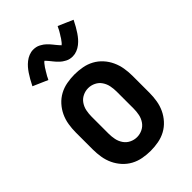

<svg xmlns="http://www.w3.org/2000/svg" viewBox="-227 -853 953 953"><g transform="rotate(-45 250.0 -376.0)"><path d="M250 8Q223 8 195.5 3Q168 -2 144 -15Q120 -28 101.5 -48.5Q83 -69 71.5 -93.5Q60 -118 55.5 -145.5Q51 -173 51 -200V-320Q51 -347 55.5 -374.5Q60 -402 71.5 -426.5Q83 -451 101.5 -471.5Q120 -492 144 -505Q168 -518 195.5 -523Q223 -528 250 -528Q277 -528 304.5 -523Q332 -518 356 -505Q380 -492 398.5 -471.5Q417 -451 428.5 -426Q440 -401 444.5 -374Q449 -347 449 -320V-200Q449 -173 444.5 -145.5Q440 -118 428.5 -93.5Q417 -69 398.5 -48.5Q380 -28 356 -15Q332 -2 304.5 3Q277 8 250 8ZM250 -88Q270 -88 288.5 -97Q307 -106 318.5 -123Q330 -140 334 -160Q338 -180 338 -200V-320Q338 -340 334 -360Q330 -380 318.5 -397Q307 -414 288.5 -423Q270 -432 250 -432Q230 -432 211.5 -423Q193 -414 181.5 -397Q170 -380 166 -360Q162 -340 162 -320V-200Q162 -180 166 -160Q170 -140 181.5 -123Q193 -106 211.5 -97Q230 -88 250 -88ZM308 -597Q302 -597 297.5 -597.5Q293 -598 288.5 -599Q284 -600 279.5 -601.5Q275 -603 270.5 -605.5Q266 -608 262 -610.5Q258 -613 254 -615.5Q250 -618 246.5 -621.5Q243 -625 239 -628.5Q235 -632 232 -635.5Q229 -639 226 -642.5Q223 -646 220.5 -649Q218 -652 214.5 -656.5Q211 -661 207.5 -665Q204 -669 201 -672.5Q198 -676 194 -680L190 -684V-685Q191 -685 191.5 -684.5Q192 -684 193 -684H195Q195 -683 192 -681Q189 -679 185.5 -675Q182 -671 181 -669.5Q180 -668 178.5 -666Q177 -664 175.5 -662Q174 -660 172 -657.5Q170 -655 168.5 -652Q167 -649 165 -646Q163 -643 161 -640Q159 -637 157 -633Q155 -629 152.5 -625.5Q150 -622 148 -618Q146 -614 144 -609.5Q142 -605 139 -600L61 -634Q70 -652 78.5 -667Q87 -682 95.5 -694.5Q104 -707 113 -717.5Q122 -728 134.5 -738Q147 -748 162 -754Q177 -760 192 -760Q198 -760 202.5 -759.5Q207 -759 211.5 -758Q216 -757 220.5 -755.5Q225 -754 229.5 -751.5Q234 -749 238 -746.5Q242 -744 246 -741.5Q250 -739 253.5 -735.5Q257 -732 261 -728.5Q265 -725 268 -721.5Q271 -718 274 -714.5Q277 -711 279.5 -708Q282 -705 285.5 -700.5Q289 -696 292.5 -692Q296 -688 299 -684.5Q302 -681 306 -677L310 -673V-672Q309 -672 308.5 -672.5Q308 -673 307 -673Q306 -673 306 -673L305 -672V-673Q305 -674 308 -676Q311 -678 314.5 -682Q318 -686 319 -687.5Q320 -689 321.5 -691Q323 -693 324.5 -695Q326 -697 328 -699.5Q330 -702 331.5 -705Q333 -708 335 -711Q337 -714 339 -717Q341 -720 343 -723.5Q345 -727 347.5 -731Q350 -735 352 -739Q354 -743 356 -747.5Q358 -752 361 -757L439 -723Q430 -705 421.5 -690Q413 -675 404.5 -662.5Q396 -650 387 -639.5Q378 -629 365.5 -619Q353 -609 338 -603Q323 -597 308 -597Z"/></g></svg>

Font: Iosevka Term
Style: Bold
Weight: 700
Monospace: yes
Designer: Belleve Invis
Foundry: Belleve Invis
Version: Version 30.0.1